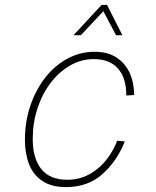

<svg xmlns="http://www.w3.org/2000/svg" viewBox="-20 -754 640 786"><path d="M250 12Q191 12 153.5 -13Q116 -38 99 -82Q82 -126 82 -181Q82 -255 104 -320.5Q126 -386 165 -436Q204 -486 256 -514Q308 -542 368 -542Q421 -542 457 -518.5Q493 -495 511 -455Q529 -415 529 -365L497 -363Q497 -435 463 -473.5Q429 -512 364 -512Q312 -512 267 -486Q222 -460 187.5 -415Q153 -370 133.5 -310.5Q114 -251 114 -185Q114 -106 149 -62Q184 -18 256 -18Q322 -18 376 -60.5Q430 -103 460 -178L491 -175Q458 -93 398.5 -40.5Q339 12 250 12ZM281 -610 396 -734H418L481 -610H455L403 -708L311 -610Z"/></svg>

Font: Geist Mono Thin
Style: Italic
Weight: 100
Italic angle: -12°
Monospace: yes
Designer: Basement.studio, Andrés Briganti, Mateo Zaragoza
Foundry: Basement.studio, Vercel, Andrés Briganti, Guido Ferreyra, Mateo Zaragoza
Version: Version 1.500; ttfautohint (v1.8.4.7-5d5b)